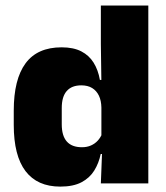

<svg xmlns="http://www.w3.org/2000/svg" viewBox="-20 -680 616 712"><path d="M203.5 12Q118.5 12 74.8 -45.2Q31 -102.5 31 -217V-269.5Q31 -386 74.8 -445.2Q118.5 -504.5 208.5 -504.5Q252.5 -504.5 281.5 -489.5Q310.5 -474.5 327.2 -447.5Q344 -420.5 350.5 -383.5H396L356 -281Q355.5 -307 346.8 -325.2Q338 -343.5 321.8 -353.5Q305.5 -363.5 281.5 -363.5Q246 -363.5 227.5 -342.5Q209 -321.5 209 -279.5V-219Q209 -176.5 227.8 -155.2Q246.5 -134 284 -134Q302.5 -134 317.2 -140.5Q332 -147 342.5 -158.5Q353 -170 359 -185L402.5 -109H353.5Q346.5 -75 329.5 -47.5Q312.5 -20 282 -4Q251.5 12 203.5 12ZM354 0 359 -128.5 356 -153V-350V-372.5L354 -517V-659.5H530V0Z"/></svg>

Font: Anek Latin Medium ExtraBold
Style: Regular
Weight: 800
Version: Version 1.003